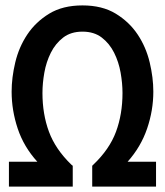

<svg xmlns="http://www.w3.org/2000/svg" viewBox="-20 -690 610 710"><path d="M452 -92H557V0H321V-77L325 -81Q385 -138 409 -203Q433 -268 433 -346Q433 -382 426 -421.5Q419 -461 402 -495Q385 -529 356.5 -551Q328 -573 285 -573Q242 -573 213.5 -551Q185 -529 168 -495Q151 -461 144 -421.5Q137 -382 137 -346Q137 -268 161 -203Q185 -138 244 -81L249 -77V0H13V-92H118Q68 -147 45.5 -214.5Q23 -282 23 -351Q23 -403 36.5 -459.5Q50 -516 81 -562.5Q112 -609 162 -639.5Q212 -670 285 -670Q358 -670 408 -639.5Q458 -609 489 -562.5Q520 -516 533.5 -459.5Q547 -403 547 -351Q547 -282 524 -214.5Q501 -147 452 -92Z"/></svg>

Font: Codetta
Style: Bold
Weight: 700
Designer: Ulrich Proeller
Foundry: PROSA GmbH
Version: Version 2.00;September 29, 2018;FontCreator 11.5.0.2427 64-b